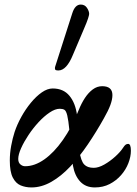

<svg xmlns="http://www.w3.org/2000/svg" viewBox="-20 -811 602 842"><path d="M118 11Q92 11 70.5 2Q49 -7 36 -32.5Q23 -58 23 -107Q23 -139 29 -171.5Q35 -204 44 -232Q55 -265 73.5 -298.5Q92 -332 115.5 -360.5Q139 -389 163.5 -406Q188 -423 211 -423Q258 -423 284.5 -391Q311 -359 318 -305Q321 -285 321.5 -256.5Q322 -228 323.5 -199Q325 -170 328 -149Q335 -105 349 -90Q363 -75 391 -75Q412 -75 437.5 -89.5Q463 -104 485.5 -124.5Q508 -145 519 -162Q526 -173 531 -176.5Q536 -180 542 -180Q554 -180 554 -150Q554 -124 543 -95.5Q532 -67 511 -43Q490 -19 461 -4Q432 11 396 11Q356 11 332 -14.5Q308 -40 300 -84Q300 -87 299 -92.5Q298 -98 297.5 -103Q297 -108 296 -110Q289 -193 284.5 -238.5Q280 -284 275 -304.5Q270 -325 262.5 -329.5Q255 -334 242 -334Q222 -334 197.5 -317.5Q173 -301 149 -275Q125 -249 105 -219Q85 -189 72.5 -161Q60 -133 60 -114Q60 -98 69.5 -90Q79 -82 90 -82Q132 -82 174.5 -112Q217 -142 256 -197.5Q295 -253 325 -328Q337 -358 352.5 -381.5Q368 -405 387 -419Q406 -433 428 -433Q473 -433 473 -394Q473 -375 464 -350.5Q455 -326 435 -291Q402 -232 365 -177.5Q328 -123 288 -80.5Q248 -38 205 -13.5Q162 11 118 11ZM236 -502Q227 -502 224 -504Q221 -506 221 -510Q221 -512 221 -514.5Q221 -517 222 -519L297 -753Q309 -791 334 -791Q352 -791 361.5 -776.5Q371 -762 371 -750Q371 -745 366 -729.5Q361 -714 348 -684L300 -571Q272 -502 236 -502Z"/></svg>

Font: Junicode VF
Style: Italic
Weight: 400
Italic angle: -11°
Designer: Peter S. Baker
Version: Version 2.209